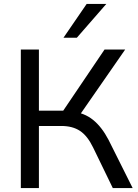

<svg xmlns="http://www.w3.org/2000/svg" viewBox="-20 -957 704 977"><path d="M86 0V-705H178V-394H316L291 -378L512 -705H617L379 -362L345 -390Q409 -383 453.5 -347Q498 -311 532 -246L655 0H554L454 -206Q425 -266 387 -291Q349 -316 292 -316H178V0ZM303 -765 421 -937H521L371 -765Z"/></svg>

Font: Mulish Medium
Style: Regular
Weight: 500
Designer: Vernon Adams
Foundry: Vernon Adams
Version: Version 3.603; ttfautohint (v1.8.3)